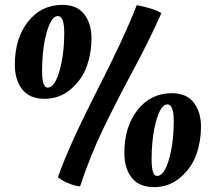

<svg xmlns="http://www.w3.org/2000/svg" viewBox="-20 -755 853 789"><path d="M326.5 -696C306.8 -722 276.7 -735 236 -735C178.7 -735 131.8 -712.2 95.5 -666.5C59.2 -620.8 41 -561.7 41 -489C41 -447 51.2 -413.2 71.5 -387.5C91.8 -361.8 122.5 -349 163.5 -349C204.5 -349 240.5 -362.3 271.5 -389C302.5 -415.7 324.3 -447.2 337 -483.5C349.7 -519.8 356 -557.8 356 -597.5C356 -637.2 346.2 -670 326.5 -696ZM175 -395C160.3 -395 153 -418 153 -464C153 -510 156.7 -552 164 -590C178 -656 196 -689 218 -689C235.3 -689 244 -665.8 244 -619.5C244 -573.2 240 -531.3 232 -494C218 -428 199 -395 175 -395ZM776.5 -333C756.8 -359 726.7 -372 686 -372C628.7 -372 581.8 -349.2 545.5 -303.5C509.2 -257.8 491 -198.7 491 -126C491 -84 501.2 -50.2 521.5 -24.5C541.8 1.2 572.5 14 613.5 14C654.5 14 690.5 0.7 721.5 -26C752.5 -52.7 774.3 -84.2 787 -120.5C799.7 -156.8 806 -194.8 806 -234.5C806 -274.2 796.2 -307 776.5 -333ZM625 -32C610.3 -32 603 -55 603 -101C603 -147 606.7 -188.7 614 -226C628 -292.7 646 -326 668 -326C685.3 -326 694 -302.8 694 -256.5C694 -210.2 690 -168.3 682 -131C668 -65 649 -32 625 -32ZM643 -701C625.7 -713 592 -724 542 -734C508 -646 453.3 -528.3 378 -381C302.7 -233.7 249.3 -115.7 218 -27C231.3 -15.7 247.3 -6.7 266 0C283.3 6.7 297.7 10.3 309 11C337 -73.7 369.3 -153.8 406 -229.5C442.7 -305.2 483.5 -384.8 528.5 -468.5C573.5 -552.2 611.7 -629.7 643 -701Z"/></svg>

Font: Oleo Script
Style: Regular
Weight: 400
Designer: Soytutype
Foundry: Soytutype
Version: Version 1.002